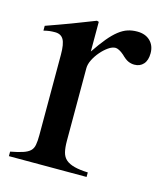

<svg xmlns="http://www.w3.org/2000/svg" viewBox="-85 -577 542 641"><g transform="rotate(15 186.5 -256.5)"><path d="M7.8 -451.2Q32.2 -460 52.7 -467.3Q73.2 -474.6 92.3 -481.9Q111.3 -489.3 130.4 -496.6Q149.4 -503.9 171.9 -512.7L178.7 -510.7V-408.2Q199.2 -438.5 215.8 -458.5Q232.4 -478.5 248 -490.7Q263.7 -502.9 278.8 -507.8Q293.9 -512.7 311.5 -512.7Q339.8 -512.7 356.4 -496.6Q373 -480.5 373 -454.1Q373 -429.7 361.3 -416.5Q349.6 -403.3 330.1 -403.3Q319.3 -403.3 309.1 -407.7Q298.8 -412.1 285.2 -425.8Q276.4 -433.6 268.6 -437.5Q260.7 -441.4 255.9 -441.4Q244.1 -441.4 231 -432.1Q217.8 -422.9 206.1 -409.2Q194.3 -395.5 186.5 -379.9Q178.7 -364.3 178.7 -350.6V-99.6Q178.7 -76.2 182.6 -60.5Q186.5 -44.9 197.3 -35.6Q208 -26.4 226.6 -21.5Q245.1 -16.6 273.4 -15.6V0H4.9V-15.6Q31.2 -20.5 47.4 -25.9Q63.5 -31.2 71.8 -39.1Q80.1 -46.9 82.5 -60.1Q85 -73.2 85 -93.8V-372.1Q85 -409.2 76.2 -424.3Q67.4 -439.5 46.9 -439.5Q36.1 -439.5 27.8 -438.5Q19.5 -437.5 7.8 -434.6Z"/></g></svg>

Font: BabelStone Tibetan
Style: Regular
Weight: 400
Designer: Christopher J. Fynn
Foundry: BabelStone
Version: Version 10.011 October 1, 2023